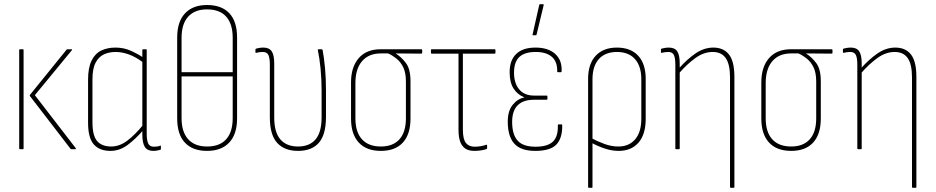

<svg xmlns="http://www.w3.org/2000/svg" viewBox="-20 -715 4484 920"><path d="M322 0Q320 0 318 -2L124 -254Q121 -257 124 -261L299 -477Q302 -479 304 -479H322Q328 -479 324 -474L147 -259L343 -5Q344 -3 343.5 -1.5Q343 0 341 0ZM76 0Q72 0 72 -4V-475Q72 -479 76 -479H90Q93 -479 93 -475V-4Q93 0 90 0Z M509 8Q457 8 429.5 -23Q402 -54 402 -127V-333Q402 -391 419 -425Q436 -459 465.5 -473Q495 -487 533 -487Q573 -487 606.5 -472Q640 -457 668 -438L667 -415Q631 -442 598 -454Q565 -466 534 -466Q503 -466 478 -454.5Q453 -443 438 -414.5Q423 -386 423 -334V-129Q423 -65 445.5 -39Q468 -13 513 -13Q553 -13 590 -41Q627 -69 667 -118V-92Q627 -46 589.5 -19Q552 8 509 8ZM714 8Q686 8 674 -11Q662 -30 662 -70V-95V-103V-425V-433V-475Q662 -479 666 -479H680Q683 -479 683 -475V-74Q683 -42 690.5 -27Q698 -12 717 -12Q725 -12 733 -13Q741 -14 748 -17Q751 -19 751 -15V-1Q751 2 748 3Q741 5 732 6.5Q723 8 714 8Z M972 -691Q1042 -691 1079 -651.5Q1116 -612 1116 -535V-148Q1116 -72 1078.5 -32Q1041 8 972 8Q903 8 866 -31.5Q829 -71 829 -148V-535Q829 -611 866.5 -651Q904 -691 972 -691ZM972 -670Q913 -670 881.5 -635Q850 -600 850 -534V-369H1095V-534Q1095 -600 1064 -635Q1033 -670 972 -670ZM972 -13Q1033 -13 1064 -48Q1095 -83 1095 -149V-349H850V-149Q850 -83 881.5 -48Q913 -13 972 -13Z M1408 8Q1343 8 1308 -30.5Q1273 -69 1273 -153V-405Q1273 -437 1266 -451.5Q1259 -466 1239 -466Q1232 -466 1224 -465Q1216 -464 1208 -462Q1204 -461 1204 -464V-477Q1204 -481 1207 -482Q1214 -484 1223.5 -485.5Q1233 -487 1242 -487Q1270 -487 1282 -469Q1294 -451 1294 -411V-152Q1294 -81 1323.5 -47Q1353 -13 1408 -13Q1463 -13 1492 -47Q1521 -81 1521 -153V-281Q1521 -337 1516 -387Q1511 -437 1503 -475Q1502 -479 1507 -479H1521Q1524 -479 1526 -475Q1533 -437 1537.5 -388Q1542 -339 1542 -283V-155Q1542 -70 1508 -31Q1474 8 1408 8Z M1805 8Q1736 8 1699 -32Q1662 -72 1662 -147V-320Q1662 -394 1699 -436.5Q1736 -479 1804 -479H1999Q2003 -479 2003 -475V-462Q2003 -461 2002 -459.5Q2001 -458 1999 -458L1877 -459V-458Q1903 -442 1925 -413Q1947 -384 1947 -326V-147Q1947 -72 1910.5 -32Q1874 8 1805 8ZM1805 -13Q1863 -13 1894 -47.5Q1925 -82 1925 -148V-324Q1925 -366 1912.5 -392Q1900 -418 1880 -434Q1860 -450 1840 -459H1804Q1747 -459 1715 -422Q1683 -385 1683 -317V-148Q1683 -82 1714.5 -47.5Q1746 -13 1805 -13Z M2253 8Q2227 8 2210.5 -2.5Q2194 -13 2185.5 -35Q2177 -57 2177 -94V-458H2048Q2045 -458 2045 -462V-475Q2045 -479 2048 -479H2351Q2354 -479 2354 -475V-462Q2354 -458 2351 -458H2198V-94Q2198 -48 2212.5 -30Q2227 -12 2254 -12Q2269 -12 2283.5 -14.5Q2298 -17 2309 -21Q2314 -23 2314 -19V-4Q2314 -1 2309 0Q2301 3 2285.5 5.5Q2270 8 2253 8Z M2545 8Q2475 8 2444 -27Q2413 -62 2413 -132Q2413 -183 2436 -212Q2459 -241 2492 -248V-249Q2460 -261 2441 -290.5Q2422 -320 2422 -369Q2422 -426 2453.5 -456.5Q2485 -487 2546 -487Q2607 -487 2640.5 -456.5Q2674 -426 2671 -373Q2671 -369 2668 -369H2654Q2650 -369 2650 -372Q2651 -420 2624 -443Q2597 -466 2547 -466Q2494 -466 2468.5 -442Q2443 -418 2443 -367Q2443 -316 2468 -286.5Q2493 -257 2539 -257H2600Q2603 -257 2603 -254V-241Q2603 -237 2600 -237H2539Q2487 -237 2460.5 -210.5Q2434 -184 2434 -131Q2434 -71 2460 -41.5Q2486 -12 2546 -12Q2604 -12 2629.5 -36.5Q2655 -61 2653 -116Q2653 -119 2657 -119H2671Q2674 -119 2674 -115Q2675 -53 2646 -22.5Q2617 8 2545 8ZM2534 -546Q2531 -546 2532 -550L2564 -692Q2565 -694 2566 -694.5Q2567 -695 2568 -695H2582Q2586 -695 2585 -690L2551 -549Q2550 -546 2547 -546Z M2802 185Q2798 185 2798 181V-337Q2798 -409 2834.5 -448Q2871 -487 2936 -487Q3002 -487 3038 -448Q3074 -409 3074 -337V-146Q3074 -71 3039.5 -31.5Q3005 8 2944 8Q2912 8 2878.5 -3Q2845 -14 2810 -33V-55Q2844 -37 2877 -25Q2910 -13 2943 -13Q2994 -13 3023.5 -47.5Q3053 -82 3053 -146V-335Q3053 -398 3022.5 -432Q2992 -466 2936 -466Q2880 -466 2849.5 -432Q2819 -398 2819 -335V181Q2819 185 2816 185Z M3482 185Q3478 185 3478 181V-344Q3478 -407 3457.5 -436.5Q3437 -466 3395 -466Q3352 -466 3311.5 -436.5Q3271 -407 3233 -363V-387Q3273 -432 3313.5 -459.5Q3354 -487 3398 -487Q3447 -487 3473 -454Q3499 -421 3499 -346V181Q3499 185 3496 185ZM3220 0Q3216 0 3216 -4V-405Q3216 -437 3209 -451.5Q3202 -466 3182 -466Q3175 -466 3167 -465Q3159 -464 3151 -462Q3147 -461 3147 -464V-477Q3147 -481 3150 -482Q3157 -484 3166.5 -485.5Q3176 -487 3185 -487Q3213 -487 3225 -469Q3237 -451 3237 -411V-384V-375V-4Q3237 0 3234 0Z M3771 8Q3702 8 3665 -32Q3628 -72 3628 -147V-320Q3628 -394 3665 -436.5Q3702 -479 3770 -479H3965Q3969 -479 3969 -475V-462Q3969 -461 3968 -459.5Q3967 -458 3965 -458L3843 -459V-458Q3869 -442 3891 -413Q3913 -384 3913 -326V-147Q3913 -72 3876.5 -32Q3840 8 3771 8ZM3771 -13Q3829 -13 3860 -47.5Q3891 -82 3891 -148V-324Q3891 -366 3878.5 -392Q3866 -418 3846 -434Q3826 -450 3806 -459H3770Q3713 -459 3681 -422Q3649 -385 3649 -317V-148Q3649 -82 3680.5 -47.5Q3712 -13 3771 -13Z M4354 185Q4350 185 4350 181V-344Q4350 -407 4329.5 -436.5Q4309 -466 4267 -466Q4224 -466 4183.5 -436.5Q4143 -407 4105 -363V-387Q4145 -432 4185.5 -459.5Q4226 -487 4270 -487Q4319 -487 4345 -454Q4371 -421 4371 -346V181Q4371 185 4368 185ZM4092 0Q4088 0 4088 -4V-405Q4088 -437 4081 -451.5Q4074 -466 4054 -466Q4047 -466 4039 -465Q4031 -464 4023 -462Q4019 -461 4019 -464V-477Q4019 -481 4022 -482Q4029 -484 4038.5 -485.5Q4048 -487 4057 -487Q4085 -487 4097 -469Q4109 -451 4109 -411V-384V-375V-4Q4109 0 4106 0Z"/></svg>

Font: Sofia Sans Condensed Thin
Style: Regular
Weight: 250
Version: Version 4.100